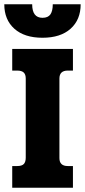

<svg xmlns="http://www.w3.org/2000/svg" viewBox="-36 -875 396 895"><path d="M-16 -855H114Q114 -792 162 -792Q188 -792 199 -808Q210 -824 210 -855H340Q340 -783 293 -741Q246 -699 162 -699Q78 -699 31 -741Q-16 -783 -16 -855ZM21 -101H44Q66 -101 75 -110.5Q84 -120 84 -140V-509Q84 -528 74.5 -537Q65 -546 44 -546H21V-647H304V-546H280Q241 -546 241 -509V-138Q241 -101 280 -101H304V0H21Z"/></svg>

Font: Pridi SemiBold
Style: Regular
Weight: 600
Designer: Katatrad Team
Foundry: CadsonDemak
Version: Version 1.001